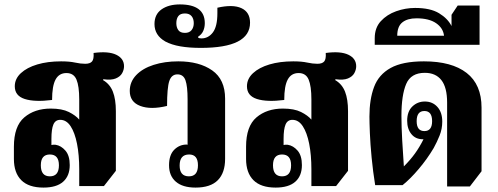

<svg xmlns="http://www.w3.org/2000/svg" viewBox="-20 -839 2257 870"><path d="M177 11Q110 11 76.5 -22.5Q43 -56 43 -119V-174Q43 -267 90 -307Q137 -347 210 -347Q261 -347 292 -331.5Q323 -316 339 -297V-388Q339 -449 326.5 -478.5Q314 -508 281 -508Q248 -508 232 -479Q216 -450 216 -386Q137 -376 92 -390.5Q47 -405 47 -448Q47 -482 74.5 -507.5Q102 -533 149 -547Q196 -561 257 -561Q295 -561 320 -555.5Q345 -550 366 -550Q388 -550 397 -560.5Q406 -571 404 -599Q471 -608 506.5 -591Q542 -574 542 -539Q542 -523 533.5 -507.5Q525 -492 504.5 -483.5Q484 -475 448 -480L447 -476Q478 -458 491.5 -423.5Q505 -389 505 -335V-65L451 4H339V-71Q339 -137 329 -187.5Q319 -238 300 -267Q281 -296 253 -296Q231 -296 222 -275Q213 -254 213 -210V-182Q221 -184 232 -183Q257 -179 276.5 -156.5Q296 -134 296 -91Q296 -42 266 -15.5Q236 11 177 11ZM206 -40Q247 -40 247 -90Q247 -139 206 -139Q165 -139 165 -90Q165 -40 206 -40Z M866 11Q808 11 777 -15.5Q746 -42 746 -90Q746 -137 769.5 -160.5Q793 -184 826 -184L830 -183V-389Q830 -448 820.5 -475Q811 -502 784 -502Q757 -502 747 -471.5Q737 -441 737 -359Q663 -341 615.5 -359Q568 -377 568 -427Q568 -468 597 -498.5Q626 -529 676 -545Q726 -561 788 -561Q883 -561 941.5 -520Q1000 -479 1000 -392V-119Q1000 -56 967 -22.5Q934 11 866 11ZM836 -40Q877 -40 877 -90Q877 -139 837 -139Q794 -139 794 -89Q794 -40 836 -40Z M890 -622Q837 -622 797 -629Q757 -636 729 -651Q680 -679 680 -730Q680 -774 712 -796.5Q744 -819 795 -819Q908 -819 908 -734Q908 -715 901 -699Q894 -683 878 -673V-668Q883 -665 893 -665Q924 -665 944.5 -692Q965 -719 965 -779V-804Q1035 -820 1074 -802Q1113 -784 1113 -736Q1113 -622 890 -622ZM818 -690Q838 -690 848 -702.5Q858 -715 858 -734Q858 -754 848 -766Q838 -778 818 -778Q797 -778 788 -766Q779 -754 779 -734Q779 -715 788 -702.5Q797 -690 818 -690Z M1229 11Q1162 11 1128.5 -22.5Q1095 -56 1095 -119V-174Q1095 -267 1142 -307Q1189 -347 1262 -347Q1313 -347 1344 -331.5Q1375 -316 1391 -297V-388Q1391 -449 1378.5 -478.5Q1366 -508 1333 -508Q1300 -508 1284 -479Q1268 -450 1268 -386Q1189 -376 1144 -390.5Q1099 -405 1099 -448Q1099 -482 1126.5 -507.5Q1154 -533 1201 -547Q1248 -561 1309 -561Q1347 -561 1372 -555.5Q1397 -550 1418 -550Q1440 -550 1449 -560.5Q1458 -571 1456 -599Q1523 -608 1558.5 -591Q1594 -574 1594 -539Q1594 -523 1585.5 -507.5Q1577 -492 1556.5 -483.5Q1536 -475 1500 -480L1499 -476Q1530 -458 1543.5 -423.5Q1557 -389 1557 -335V-65L1503 4H1391V-71Q1391 -137 1381 -187.5Q1371 -238 1352 -267Q1333 -296 1305 -296Q1283 -296 1274 -275Q1265 -254 1265 -210V-182Q1273 -184 1284 -183Q1309 -179 1328.5 -156.5Q1348 -134 1348 -91Q1348 -42 1318 -15.5Q1288 11 1229 11ZM1258 -40Q1299 -40 1299 -90Q1299 -139 1258 -139Q1217 -139 1217 -90Q1217 -40 1258 -40Z M2006 6V-374Q2006 -443 1980 -476Q1954 -509 1905 -509Q1842 -509 1820.5 -458.5Q1799 -408 1799 -314Q1799 -266 1802.5 -203Q1806 -140 1810 -85Q1839 -114 1860 -143Q1881 -172 1899 -208H1896Q1863 -208 1844 -231.5Q1825 -255 1825 -292Q1825 -334 1848.5 -356.5Q1872 -379 1905 -379Q1940 -379 1962 -354.5Q1984 -330 1984 -288Q1984 -255 1972 -225Q1960 -195 1945 -168Q1916 -119 1877.5 -73.5Q1839 -28 1804 0H1680Q1670 -62 1664 -124Q1658 -186 1656 -235.5Q1654 -285 1654 -311Q1654 -389 1675 -445Q1696 -501 1750 -531Q1804 -561 1901 -561Q2027 -561 2094.5 -508.5Q2162 -456 2162 -351V-63L2109 6ZM1903 -245Q1938 -245 1938 -290Q1938 -336 1903 -336Q1868 -336 1868 -290Q1868 -245 1903 -245Z M1678 -636V-666Q1678 -713 1705.5 -743Q1733 -773 1775 -788Q1817 -803 1861 -803Q1930 -803 1969.5 -779Q2009 -755 2026 -721V-772L2054 -814H2153V-636ZM1780 -677H1992Q1988 -712 1956 -734Q1924 -756 1867 -756Q1826 -756 1803 -737.5Q1780 -719 1780 -677Z"/></svg>

Font: Noto Serif Thai Condensed Black
Style: Regular
Weight: 900
Width: 3
Designer: Monotype Design Team
Foundry: Monotype Imaging Inc.
Version: Version 2.002; ttfautohint (v1.8.4.7-5d5b)